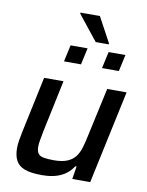

<svg xmlns="http://www.w3.org/2000/svg" viewBox="-97 -958 789 1034"><g transform="rotate(10 298.0 -441.0)"><path d="M204 8Q143 8 109.5 -5Q76 -18 62 -45Q48 -72 48 -112Q48 -131 52 -156Q56 -181 62 -209L126 -510H232L172 -226Q167 -199 163 -177Q159 -155 159 -141Q159 -115 168 -102.5Q177 -90 198.5 -86Q220 -82 254 -82Q299 -82 327 -93.5Q355 -105 371.5 -126.5Q388 -148 397 -179Q406 -210 414 -249L471 -510H577L468 0H370L381 -70H374Q359 -46 336 -28.5Q313 -11 281 -1.5Q249 8 204 8ZM424 -616 444 -707H536L516 -616ZM216 -616 236 -707H329L309 -616ZM366 -748 257 -885 258 -890H364L438 -753L437 -748Z"/></g></svg>

Font: Saira Thin Medium
Style: Italic
Weight: 500
Italic angle: -12°
Version: Version 1.101